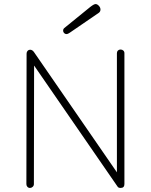

<svg xmlns="http://www.w3.org/2000/svg" viewBox="-20 -920 743 946"><path d="M308 -752Q301 -752 296 -757Q291 -762 291 -769Q291 -777 297 -782L425 -886Q443 -900 451 -900Q459 -900 467 -891.5Q475 -883 475 -873Q475 -863 467 -857L324 -759Q314 -752 308 -752ZM128 6Q120 6 115 0.5Q110 -5 110 -13L111 -656Q111 -664 116 -669.5Q121 -675 128 -675Q139 -675 147 -664L556 -71V-658Q556 -666 561 -671Q566 -676 574 -676Q582 -676 587.5 -671Q593 -666 593 -658V-13Q593 6 574 6Q563 6 559 -1L148 -597L147 -13Q147 -5 141 0.5Q135 6 128 6Z"/></svg>

Font: Comic Neue Light
Style: Regular
Weight: 300
Designer: Craig Rozynski
Foundry: Craig Rozynski
Version: Version 2.003